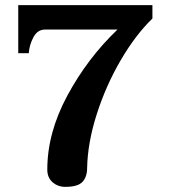

<svg xmlns="http://www.w3.org/2000/svg" viewBox="-20 -720 660 747"><path d="M164 -60Q164 -203 242 -348Q320 -493 437 -605H155Q126 -605 110 -575Q94 -545 92 -513H51V-700H573V-648Q507 -584 449.5 -485.5Q392 -387 356.5 -276Q321 -165 319 -67Q319 -32 301 -12.5Q283 7 234 7Q205 7 184.5 -11Q164 -29 164 -60Z"/></svg>

Font: Taviraj SemiBold
Style: Regular
Weight: 600
Designer: Katatrad Team
Foundry: CadsonDemak
Version: Version 1.001